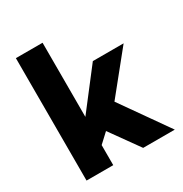

<svg xmlns="http://www.w3.org/2000/svg" viewBox="-167 -849 934 978"><g transform="rotate(-30 300.0 -360.0)"><path d="M62 0V-720H219V-284L394 -511H575L386 -277L581 0H395L274 -169L219 -118V0Z"/></g></svg>

Font: Chivo Mono
Style: Bold
Weight: 700
Monospace: yes
Designer: Hector Gatti
Foundry: Omnibus-Type
Version: Version 1.008; ttfautohint (v1.8.4.7-5d5b)